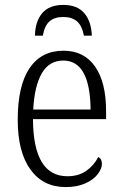

<svg xmlns="http://www.w3.org/2000/svg" viewBox="-20 -750 498 780"><path d="M52 -263Q52 -402 100 -473Q148 -544 238 -544Q321 -544 366 -480Q411 -416 411 -298V-266H114Q115 -34 254 -34Q299 -34 330.5 -56Q362 -78 379 -112Q394 -105 394 -84Q394 -65 377 -42.5Q360 -20 326.5 -5Q293 10 247 10Q155 10 103.5 -61.5Q52 -133 52 -263ZM348 -305Q346 -504 237 -504Q180 -504 150 -452.5Q120 -401 115 -305ZM237 -730Q294 -730 322.5 -696.5Q351 -663 353 -605H321Q313 -646 292.5 -663.5Q272 -681 237 -681Q202 -681 181.5 -663.5Q161 -646 154 -605H122Q123 -663 151.5 -696.5Q180 -730 237 -730Z"/></svg>

Font: Noto Serif NarrowLight
Style: Regular
Weight: 300
Width: 4
Designer: Monotype Design Team
Foundry: Monotype Imaging Inc.
Version: Version 1.001